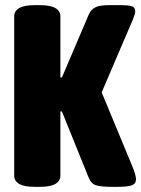

<svg xmlns="http://www.w3.org/2000/svg" viewBox="-20 -722 547 744"><path d="M115 2Q73 2 54 -9.5Q35 -21 35 -41V-659Q35 -679 54 -690.5Q73 -702 115 -702H134Q176 -702 195 -690.5Q214 -679 214 -659V-422H220L325 -668Q333 -685 349.5 -693.5Q366 -702 401 -702H453Q476 -702 490 -698Q504 -694 504 -678Q504 -670 496 -649L374 -364L493 -77Q507 -43 507 -27Q507 -10 491 -4Q475 2 434 2H414Q371 2 352 -4Q333 -10 323 -35L220 -290H214V-41Q214 -21 195 -9.5Q176 2 134 2Z"/></svg>

Font: Asap Condensed Black
Style: Regular
Weight: 900
Width: 3
Designer: Pablo Cosgaya
Foundry: Omnibus-Type
Version: Version 3.001; ttfautohint (v1.8.4.7-5d5b)